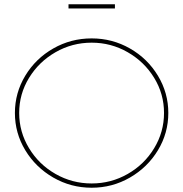

<svg xmlns="http://www.w3.org/2000/svg" viewBox="-20 -879 858 899"><path d="M768.1 -350.1Q768.1 -255.9 719.5 -175.5Q670.9 -95.2 588.4 -47.6Q505.9 0 409.2 0Q312 0 229.5 -47.6Q147 -95.2 98.4 -175.5Q49.8 -255.9 49.8 -350.1Q49.8 -444.3 98.4 -524.7Q147 -605 229.5 -652.1Q312 -699.2 409.2 -699.2Q505.9 -699.2 588.4 -652.1Q670.9 -605 719.5 -524.4Q768.1 -443.8 768.1 -350.1ZM69.8 -350.1Q69.8 -261.2 116 -185.1Q162.1 -108.9 240 -64.5Q317.9 -20 409.2 -20Q500 -20 577.9 -64.5Q655.8 -108.9 701.9 -185.1Q748 -261.2 748 -350.1Q748 -439 701.9 -514.4Q655.8 -589.8 577.9 -634.5Q500 -679.2 409.2 -679.2Q317.9 -679.2 240 -634.5Q162.1 -589.8 116 -514.4Q69.8 -439 69.8 -350.1ZM300.8 -839.4V-858.9H518.1V-839.4Z"/></svg>

Font: Montserrat
Style: Thin
Weight: 250
Designer: Julieta Ulanovsky
Foundry: Julieta Ulanovsky
Version: Version 1.000;PS 002.000;hotconv 1.0.70;makeotf.lib2.5.58329